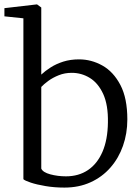

<svg xmlns="http://www.w3.org/2000/svg" viewBox="-25 -839 632 870"><path d="M-5 -765V-802L141 -819H143L162 -805V-501Q179.5 -517.5 204.5 -533.5Q229.5 -549.5 261.8 -559.8Q294 -570 333 -570Q389 -570 439 -542Q489 -514 520.5 -454Q552 -394 552 -298Q552 -234 532.2 -178Q512.5 -122 475.2 -79.5Q438 -37 385.2 -13Q332.5 11 267 11Q221.5 11 181.5 4.2Q141.5 -2.5 114.5 -11.5Q87.5 -20.5 81 -27V-756ZM300 -509Q268.5 -509 241.5 -498.2Q214.5 -487.5 194 -472.5Q173.5 -457.5 162 -445V-75Q169.5 -58 203 -49Q236.5 -40 274 -40Q331.5 -40 373.8 -68.5Q416 -97 439.5 -151.5Q463 -206 464 -284Q465.5 -363 442.8 -412.8Q420 -462.5 382.2 -485.8Q344.5 -509 300 -509Z"/></svg>

Font: Merriweather Light
Style: Regular
Weight: 300
Designer: Eben Sorkin
Foundry: Eben Sorkin
Version: Version 2.100